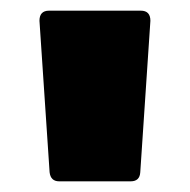

<svg xmlns="http://www.w3.org/2000/svg" viewBox="-20 -754 356 360"><path d="M225 -414H91Q75 -414 73 -431L54 -715Q54 -734 72 -734H244Q262 -734 262 -715L243 -431Q242 -414 225 -414Z"/></svg>

Font: YamahaIndonesia935. App Black
Style: Regular
Weight: 900
Designer: Dalton Maag Ltd
Foundry: Dalton Maag Ltd
Version: Version 1.002; January 01, 2024; Regular/Italic